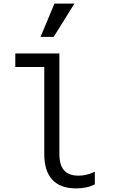

<svg xmlns="http://www.w3.org/2000/svg" viewBox="-20 -1037 640 1067"><path d="M310 -181V-740H65V-664.8H226V-181Q226 -86.4 270.8 -38.2Q315.6 10 403 10Q432.8 10 459.3 4.4Q485.8 -1.2 507 -12.8V-82.8Q484.4 -71.6 461.8 -66.2Q439.2 -60.8 416.4 -60.8Q362.2 -60.8 336.1 -90.3Q310 -119.8 310 -181ZM393.6 -1017H282.6L205.4 -832H278.4Z"/></svg>

Font: CommitMonoV142 ExtLt
Style: Regular
Weight: 200
Monospace: yes
Designer: Eigil Nikolajsen
Foundry: Eigil Nikolajsen
Version: Version 1.142